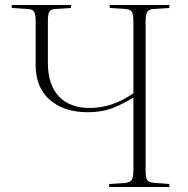

<svg xmlns="http://www.w3.org/2000/svg" viewBox="-20 -750 754 770"><path d="M418 0V-12L480 -16Q500 -18 507.5 -28Q515 -38 515 -63V-359Q481 -337 436 -318.5Q391 -300 331 -300Q237 -300 180 -349.5Q123 -399 123 -489V-666Q123 -692 117 -702.5Q111 -713 91 -714L27 -718V-730H265V-718L201 -714Q183 -713 177.5 -702.5Q172 -692 172 -665V-499Q172 -410 216 -363.5Q260 -317 340 -317Q431 -317 515 -376V-666Q515 -693 508.5 -703Q502 -713 482 -714L420 -718V-730H659V-718L597 -714Q578 -713 571 -703Q564 -693 564 -666V-63Q564 -38 570 -28.5Q576 -19 595 -17L659 -12V0Z"/></svg>

Font: Literata 72pt ExtraLight
Style: Regular
Weight: 200
Designer: Latin by Veronika Burian and Jose Scaglione. Greek by Irene Vlachou. Cyrillic by Vera Evstafieva.
Foundry: TypeTogether
Version: Version 3.002